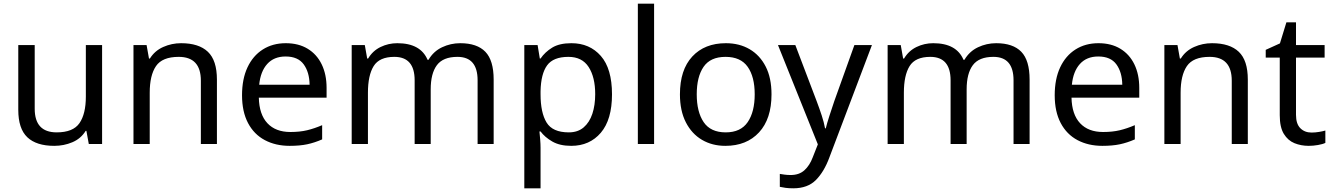

<svg xmlns="http://www.w3.org/2000/svg" viewBox="-20 -780 7221 1040"><path d="M533 -536V0H461L448 -71H444Q418 -29 372 -9.5Q326 10 274 10Q177 10 128 -36.5Q79 -83 79 -185V-536H168V-191Q168 -63 287 -63Q376 -63 410.5 -113Q445 -163 445 -257V-536Z M961 -546Q1057 -546 1106 -499.5Q1155 -453 1155 -349V0H1068V-343Q1068 -472 948 -472Q859 -472 825 -422Q791 -372 791 -278V0H703V-536H774L787 -463H792Q818 -505 864 -525.5Q910 -546 961 -546Z M1528 -546Q1597 -546 1646.5 -516Q1696 -486 1722.5 -431.5Q1749 -377 1749 -304V-251H1382Q1384 -160 1428.5 -112.5Q1473 -65 1553 -65Q1604 -65 1643.5 -74.5Q1683 -84 1725 -102V-25Q1684 -7 1644 1.5Q1604 10 1549 10Q1473 10 1414.5 -21Q1356 -52 1323.5 -113.5Q1291 -175 1291 -264Q1291 -352 1320.5 -415Q1350 -478 1403.5 -512Q1457 -546 1528 -546ZM1527 -474Q1464 -474 1427.5 -433.5Q1391 -393 1384 -321H1657Q1656 -389 1625 -431.5Q1594 -474 1527 -474Z M2473 -546Q2564 -546 2609 -499.5Q2654 -453 2654 -349V0H2567V-345Q2567 -472 2458 -472Q2380 -472 2346.5 -427Q2313 -382 2313 -296V0H2226V-345Q2226 -472 2116 -472Q2035 -472 2004 -422Q1973 -372 1973 -278V0H1885V-536H1956L1969 -463H1974Q1999 -505 2041.5 -525.5Q2084 -546 2132 -546Q2258 -546 2296 -456H2301Q2328 -502 2374.5 -524Q2421 -546 2473 -546Z M3075 -546Q3174 -546 3234.5 -477Q3295 -408 3295 -269Q3295 -132 3234.5 -61Q3174 10 3074 10Q3012 10 2971.5 -13.5Q2931 -37 2908 -68H2902Q2904 -51 2906 -25Q2908 1 2908 20V240H2820V-536H2892L2904 -463H2908Q2932 -498 2971 -522Q3010 -546 3075 -546ZM3059 -472Q2977 -472 2943.5 -426Q2910 -380 2908 -286V-269Q2908 -170 2940.5 -116.5Q2973 -63 3061 -63Q3110 -63 3141.5 -90Q3173 -117 3188.5 -163.5Q3204 -210 3204 -270Q3204 -362 3168.5 -417Q3133 -472 3059 -472Z M3523 0H3435V-760H3523Z M4159 -269Q4159 -136 4091.5 -63Q4024 10 3909 10Q3838 10 3782.5 -22.5Q3727 -55 3695 -117.5Q3663 -180 3663 -269Q3663 -402 3730 -474Q3797 -546 3912 -546Q3985 -546 4040.5 -513.5Q4096 -481 4127.5 -419.5Q4159 -358 4159 -269ZM3754 -269Q3754 -174 3791.5 -118.5Q3829 -63 3911 -63Q3992 -63 4030 -118.5Q4068 -174 4068 -269Q4068 -364 4030 -418Q3992 -472 3910 -472Q3828 -472 3791 -418Q3754 -364 3754 -269Z M4194 -536H4288L4404 -231Q4419 -191 4431 -154.5Q4443 -118 4449 -85H4453Q4459 -110 4472 -150.5Q4485 -191 4499 -232L4608 -536H4703L4472 74Q4444 150 4399.5 195Q4355 240 4277 240Q4253 240 4235 237.5Q4217 235 4204 232V162Q4215 164 4230.5 166Q4246 168 4263 168Q4309 168 4337.5 142Q4366 116 4382 73L4410 2Z M5376 -546Q5467 -546 5512 -499.5Q5557 -453 5557 -349V0H5470V-345Q5470 -472 5361 -472Q5283 -472 5249.5 -427Q5216 -382 5216 -296V0H5129V-345Q5129 -472 5019 -472Q4938 -472 4907 -422Q4876 -372 4876 -278V0H4788V-536H4859L4872 -463H4877Q4902 -505 4944.5 -525.5Q4987 -546 5035 -546Q5161 -546 5199 -456H5204Q5231 -502 5277.5 -524Q5324 -546 5376 -546Z M5930 -546Q5999 -546 6048.5 -516Q6098 -486 6124.5 -431.5Q6151 -377 6151 -304V-251H5784Q5786 -160 5830.5 -112.5Q5875 -65 5955 -65Q6006 -65 6045.5 -74.5Q6085 -84 6127 -102V-25Q6086 -7 6046 1.5Q6006 10 5951 10Q5875 10 5816.5 -21Q5758 -52 5725.5 -113.5Q5693 -175 5693 -264Q5693 -352 5722.5 -415Q5752 -478 5805.5 -512Q5859 -546 5930 -546ZM5929 -474Q5866 -474 5829.5 -433.5Q5793 -393 5786 -321H6059Q6058 -389 6027 -431.5Q5996 -474 5929 -474Z M6545 -546Q6641 -546 6690 -499.5Q6739 -453 6739 -349V0H6652V-343Q6652 -472 6532 -472Q6443 -472 6409 -422Q6375 -372 6375 -278V0H6287V-536H6358L6371 -463H6376Q6402 -505 6448 -525.5Q6494 -546 6545 -546Z M7084 -62Q7104 -62 7125 -65.5Q7146 -69 7159 -73V-6Q7145 1 7119 5.5Q7093 10 7069 10Q7027 10 6991.5 -4.5Q6956 -19 6934 -55Q6912 -91 6912 -156V-468H6836V-510L6913 -545L6948 -659H7000V-536H7155V-468H7000V-158Q7000 -109 7023.5 -85.5Q7047 -62 7084 -62Z"/></svg>

Font: Noto Sans Tifinagh Ghat
Style: Regular
Weight: 400
Designer: JamraPatel
Foundry: JamraPatel LLC
Version: Version 2.006; ttfautohint (v1.8.4.7-5d5b)